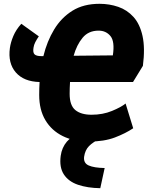

<svg xmlns="http://www.w3.org/2000/svg" viewBox="-20 -732 796 1009"><path d="M446 12Q368 12 309.5 -17Q251 -46 218.5 -100.5Q186 -155 186 -233Q186 -268 188 -301Q105 -303 63 -351.5Q21 -400 32 -480Q36 -509 50 -542.5Q64 -576 92 -607L184 -541Q173 -525 165.5 -510.5Q158 -496 156 -481Q152 -456 161.5 -446.5Q171 -437 198 -437H208Q227 -515 264.5 -577Q302 -639 360.5 -675.5Q419 -712 503 -712Q555 -712 601.5 -696Q648 -680 681.5 -643Q715 -606 729 -543Q743 -480 731 -386L679 -301H348Q347 -285 346.5 -269.5Q346 -254 346 -239Q346 -178 376 -153.5Q406 -129 461 -129Q520 -129 568.5 -149Q617 -169 640 -188L680 -58Q640 -31 583.5 -9.5Q527 12 446 12ZM498 -571Q445 -571 414 -533.5Q383 -496 367 -439L573 -441Q584 -514 560.5 -542.5Q537 -571 498 -571ZM507 257Q440 256 390 239Q340 222 315.5 184.5Q291 147 299 87Q311 -1 406 -37L510 -6Q468 15 447.5 36Q427 57 422 92Q418 125 446 137.5Q474 150 530 151Z"/></svg>

Font: Finlandica
Style: Bold Italic
Weight: 700
Italic angle: -8°
Designer: Niklas Ekholm, Juho Hiilivirta, Jaakko Suomalainen
Foundry: Helsinki Type Studio
Version: Version 1.064; ttfautohint (v1.8.4.7-5d5b)